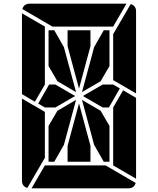

<svg xmlns="http://www.w3.org/2000/svg" viewBox="-20 -1020 856 1040"><path d="M629 -541 570 -438H536L429 -500L536 -562H593ZM490 -765 542 -856H573V-662L525 -580L424 -521ZM243 -662V-856H274L326 -765L392 -521L291 -580ZM346 -770V-856H470V-770L408 -540ZM647 -531 717 -490V-52L593 -124V-138V-144V-302V-396V-438ZM169 -469 99 -510V-948L223 -876V-698V-590V-562ZM326 -235 274 -144H243V-338L291 -420L392 -479ZM223 -165 128 -2Q99 -11 99 -41V-486L159 -451L165 -448L223 -414V-384V-302ZM264 -876 101 -971Q110 -1000 140 -1000H346H470H665L593 -876H554H470H346ZM688 -998Q717 -989 717 -959V-514L593 -586V-698V-835ZM552 -124 715 -29Q706 0 676 0H470H346H151L223 -124H262H346H470ZM280 -438H223L187 -459L246 -562H280L387 -500ZM470 -230V-144H346V-230L408 -460ZM573 -338V-144H542L490 -235L424 -479L525 -420Z"/></svg>

Font: DSEG14 Modern
Style: Bold
Weight: 700
Designer: Keshikan(Twitter:@keshinomi_88pro)
Version: Version 0.46